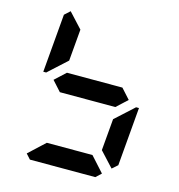

<svg xmlns="http://www.w3.org/2000/svg" viewBox="-130 -1039 1077 1154"><g transform="rotate(15 408.0 -462.5)"><path d="M134 -544 120 -531H102L133 -894L167 -925L252 -833L235 -636ZM586 -562 642 -500 575 -438H230L174 -500L241 -562ZM601 -31 568 0H161L133 -31L233 -124H517ZM682 -456 696 -469H714L683 -105L649 -75L564 -167L581 -364Z"/></g></svg>

Font: DSEG7 Classic Mini
Style: Bold Italic
Weight: 700
Italic angle: -5°
Designer: Keshikan(Twitter:@keshinomi_88pro)
Version: Version 0.46